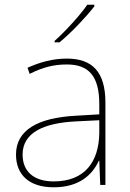

<svg xmlns="http://www.w3.org/2000/svg" viewBox="-20 -786 551 816"><path d="M381 -759V-766H351C322 -723 257 -652 212 -612V-606H233C286 -650 346 -714 381 -759ZM264 -537C205 -537 150 -522 97 -498L106 -472C163 -501 211 -512 264 -512C357 -512 402 -463 402 -343V-300L299 -294C142 -285 48 -234 48 -129C48 -45 102 10 208 10C316 10 372 -42 400 -103H402L406 0H428V-350C428 -480 373 -537 264 -537ZM301 -270 402 -275V-220C400 -99 341 -15 208 -15C123 -15 76 -58 76 -129C76 -222 165 -263 301 -270Z"/></svg>

Font: Noto Sans Telugu Thin
Style: Regular
Weight: 100
Designer: Jelle Bosma - Monotype Design Team
Foundry: Monotype Imaging Inc.
Version: Version 2.005